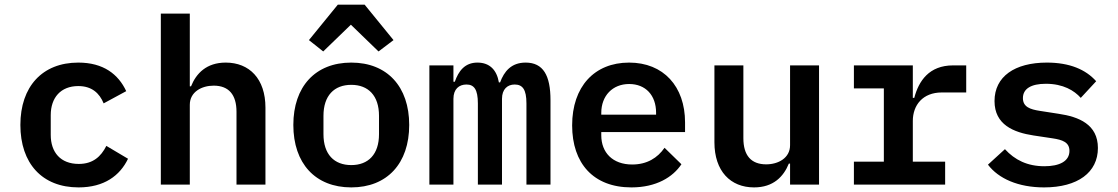

<svg xmlns="http://www.w3.org/2000/svg" viewBox="-20 -799 4841 831"><path d="M320 12.1C431.1 12.1 499.3 -39.1 534.1 -111.9L440.3 -167.6C416.9 -121.1 382.1 -89.5 321 -89.5C242.2 -89.5 199.6 -139.6 199.6 -215.2V-300.8C199.6 -376.4 242.9 -426.5 318.9 -426.5C377.1 -426.5 410.5 -396 428.6 -351.6L526.3 -404.5C492.2 -477.6 427.6 -528.1 318.9 -528.1C163 -528.1 68.2 -424 68.2 -258.2C68.2 -92.3 161.9 12.1 320 12.1Z M676.1 0H801.5V-345.5C801.5 -401.3 853 -428.3 904.8 -428.3C969.8 -428.3 1003.6 -389.6 1003.6 -315V0H1128.9V-333.1C1128.9 -458.1 1059.3 -528.1 957 -528.1C873.6 -528.1 829.2 -481.2 806.8 -425.4H801.5V-740.1H676.1Z M1500.4 12.1C1655.9 12.1 1751.1 -92 1751.1 -258.2C1751.1 -424 1655.9 -528.1 1500.4 -528.1C1344.5 -528.1 1249.6 -424 1249.6 -258.2C1249.6 -92 1344.5 12.1 1500.4 12.1ZM1317.1 -625.4 1378.9 -576.3 1498.6 -692.1 1618.3 -576.3 1683.2 -625.4 1558.2 -778.8H1442.1ZM1380 -218.4V-297.6C1380 -385.3 1426.5 -431.8 1500.4 -431.8C1573.9 -431.8 1620.4 -385.3 1620.4 -297.6V-218.4C1620.4 -130.7 1573.9 -84.5 1500.4 -84.5C1426.5 -84.5 1380 -130.7 1380 -218.4Z M1942.5 0V-371.4C1942.5 -413.4 1966.6 -433.2 1998.9 -433.2C2031.6 -433.2 2048.3 -412.3 2048.3 -351.2V0H2152.7V-371.4C2152.7 -413.4 2176.8 -433.2 2207.4 -433.2C2241.5 -433.2 2258.5 -412.3 2258.5 -351.2V0H2362.6V-365.4C2362.6 -472.3 2331.3 -528.1 2255 -528.1C2192.1 -528.1 2161.9 -489.3 2144.5 -442.5H2139.2C2130 -496.4 2099.1 -528.1 2046.5 -528.1C1991.1 -528.1 1964.5 -490.8 1948.5 -445.3H1942.5V-516H1838.4V0Z M2712.7 12.1C2821 12.1 2892.4 -32.7 2929.3 -88.1L2856.2 -159.4C2826 -115.4 2779.8 -87 2716.3 -87C2631.4 -87 2582.4 -138.8 2582.4 -213.4V-227.3H2945V-269.2C2945 -425.1 2851.6 -528.1 2702.8 -528.1C2552.6 -528.1 2456.3 -424 2456.3 -256.4C2456.3 -92 2548.3 12.1 2712.7 12.1ZM2582.4 -302.6V-310.4C2582.4 -384.2 2631 -435.4 2703.1 -435.4C2774.1 -435.4 2819.6 -386.7 2819.6 -311.4V-302.6Z M3399.5 0H3524.9V-516H3399.5V-170.5C3399.5 -114.7 3348 -87.7 3296.2 -87.7C3230.8 -87.7 3197.4 -126.4 3197.4 -201V-516H3072.1V-183.2C3072.1 -58.2 3141.7 12.1 3243.6 12.1C3327.4 12.1 3371.4 -34.8 3394.2 -90.9H3399.5Z M3675.8 0H4070.7V-99.4H3930.8V-275.6C3930.8 -343.8 3973.7 -398.8 4056.1 -398.8H4161.9V-516H4105.1C4001.1 -516 3956.3 -448.5 3937.1 -375.4H3930.8V-516H3675.8V-416.5H3805.4V-99.4H3675.8Z M4498.9 12.1C4644.9 12.1 4731.9 -52.9 4731.9 -158.4C4731.9 -261 4648.8 -293.7 4561.8 -306.5L4480.1 -319.2C4438.6 -325.6 4407.3 -336.3 4407.3 -374.3C4407.3 -414.8 4442.5 -436.4 4506.7 -436.4C4581.7 -436.4 4629.6 -407 4657.7 -375.4L4724.4 -447.4C4679.3 -498.2 4609.4 -528.1 4511 -528.1C4371.8 -528.1 4284.4 -467.7 4284.4 -361.5C4284.4 -258.9 4367.5 -225.9 4453.1 -212.7L4535.5 -200.3C4578.1 -193.9 4608.7 -183.6 4608.7 -146C4608.7 -101.2 4565.7 -79.5 4500.4 -79.5C4426.8 -79.5 4372.2 -106.5 4329.5 -153.4L4256 -86.3C4301.8 -25.9 4387.1 12.1 4498.9 12.1Z"/></svg>

Font: Margiela Mono SemiBold
Style: Regular
Weight: 600
Designer: Mike Abbink, Paul van der Laan, Pieter van Rosmalen
Foundry: Bold Monday
Version: Version 2.003 2021